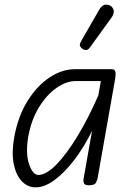

<svg xmlns="http://www.w3.org/2000/svg" viewBox="-20 -799 563 828"><path d="M133.5 9Q99.5 9 74.2 -17.2Q49 -43.5 39.2 -92.2Q29.5 -141 41.5 -208Q58 -298.5 99 -364Q140 -429.5 193.8 -465Q247.5 -500.5 302 -500.5H462.5Q475 -500.5 477.5 -489.2Q480 -478 476.5 -458.5L400.5 -28Q399.5 -23 393.8 -11.5Q388 0 364 0Q345 0 341.8 -9Q338.5 -18 340 -25.5L377 -235Q343.5 -166 301.5 -110.8Q259.5 -55.5 216 -23.2Q172.5 9 133.5 9ZM145.5 -44.5Q179.5 -44.5 223.8 -90Q268 -135.5 315 -213.2Q362 -291 404 -387.5L415 -449.5H307Q266 -449.5 223.8 -420Q181.5 -390.5 148.5 -337Q115.5 -283.5 102 -211Q89.5 -136.5 105.5 -90.5Q121.5 -44.5 145.5 -44.5ZM337.5 -587Q329.5 -592 325.5 -599.5Q321.5 -607 330.5 -622.5L407.5 -756.5Q420 -778 435.2 -778.8Q450.5 -779.5 459.5 -772Q471 -761.5 470.5 -748.8Q470 -736 461.5 -724L369 -596Q360 -583.5 352.2 -583.2Q344.5 -583 337.5 -587Z"/></svg>

Font: Edu AU VIC WA NT Hand
Style: Regular
Weight: 400
Designer: Tina and Corey Anderson, Eben Sorkin, Mirko Velimirovic
Foundry: Google for Education
Version: Version 1.001